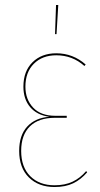

<svg xmlns="http://www.w3.org/2000/svg" viewBox="-20 -742 401 771"><path d="M324 -483 319 -477Q271 -520 206 -520Q150 -520 116 -486Q82 -452 82 -394Q82 -343 113 -310Q144 -277 202 -277H248V-269H201Q135 -269 100 -234.5Q65 -200 65 -136Q65 -71 101.5 -34.5Q138 2 199 2Q241 2 271.5 -12.5Q302 -27 326 -55L330 -50Q305 -21 274 -6Q243 9 199 9Q135 9 96 -29.5Q57 -68 57 -136Q57 -199 89.5 -234Q122 -269 178 -273Q128 -280 101 -312Q74 -344 74 -394Q74 -456 110.5 -492Q147 -528 206 -528Q273 -528 324 -483ZM214 -722 207 -605H201L205 -722Z"/></svg>

Font: Fira Sans Compressed Eight
Style: Regular
Weight: 100
Width: 1
Designer: bBox Type GmbH & Carrois Corporate GbR & Edenspiekermann AG
Foundry: bBox Type GmbH & Carrois Corporate GbR & Edenspiekermann AG
Version: Version 4.301